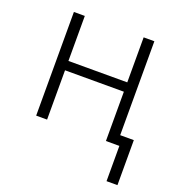

<svg xmlns="http://www.w3.org/2000/svg" viewBox="-129 -639 859 926"><g transform="rotate(20 300.0 -175.5)"><path d="M520 0H451V-253H149V0H93V-532H149V-301H451V-532H506V-50H576V181H520Z"/></g></svg>

Font: Noto Sans Mono UI Light
Style: Regular
Weight: 300
Monospace: yes
Designer: Monotype Design team
Foundry: Monotype Imaging Inc.
Version: Version 1.000